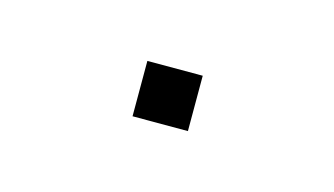

<svg xmlns="http://www.w3.org/2000/svg" viewBox="-27 -87 233 134"><g transform="rotate(15 90.0 -20.0)"><path d="M110 0H70V-40H110Z"/></g></svg>

Font: Tanohe Sans Thin
Style: Regular
Weight: 100
Designer: Village Type and Design LLC & Cristiano Sobral
Foundry: Cooper Hewitt Smithsonian Design Museum
Version: Version 1.00;September 29, 2021;FontCreator 13.0.0.2655 64-b